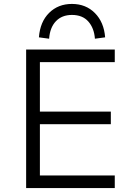

<svg xmlns="http://www.w3.org/2000/svg" viewBox="-20 -957 686 977"><path d="M113 0V-705H564V-641H183V-389H544V-325H183V-64H564V0ZM230 -760 178 -767Q184 -846 230 -891.5Q276 -937 346 -937Q417 -937 463 -890.5Q509 -844 515 -767L463 -760Q459 -814 429.5 -847.5Q400 -881 346 -881Q295 -881 264.5 -849Q234 -817 230 -760Z"/></svg>

Font: Nunito Sans 7pt Light
Style: Regular
Weight: 300
Designer: Vernon Adams
Foundry: Vernon Adams
Version: Version 3.101;gftools[0.9.27]